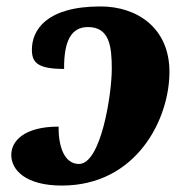

<svg xmlns="http://www.w3.org/2000/svg" viewBox="-20 -566 560 596"><path d="M172 10C403 10 506 -195 506 -343C506 -479 406 -546 292 -546C122 -546 79 -471 79 -412C79 -373 95 -352 179 -352C178 -442 203 -482 253 -482C320 -482 327 -422 327 -352C327 -275 294 -57 225 -57C179 -57 161 -113 162 -173C56 -173 15 -129 15 -85C15 -38 60 10 172 10Z"/></svg>

Font: Noto Serif SemiCondensed Black
Style: Italic
Weight: 900
Width: 4
Italic angle: -12°
Designer: Monotype Design Team
Foundry: Monotype Imaging Inc.
Version: Version 2.014